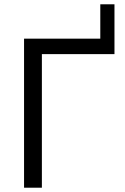

<svg xmlns="http://www.w3.org/2000/svg" viewBox="-20 -874 582 894"><path d="M92 0V-694H447V-854H513V-622H175V0Z"/></svg>

Font: Cantarell
Style: Regular
Weight: 400
Designer: Dave Crossland, Nikolaus Waxweiler, Florian Fecher, Jacques Le Bailly, Eben Sorkin, Alexei Vanyashin, Alexios Zavras, Em
Version: Version 0.303